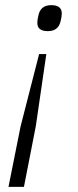

<svg xmlns="http://www.w3.org/2000/svg" viewBox="-20 -541 302 746"><path d="M73 185H13L60 -50L132 -331H160L119 -50ZM166 -420Q125 -420 125 -452Q125 -464 129 -480Q137 -521 179 -521Q220 -521 220 -489Q220 -477 216 -461Q208 -420 166 -420Z"/></svg>

Font: IBM Plex Sans Light
Style: Italic
Weight: 300
Italic angle: -11.31°
Designer: Mike Abbink, Paul van der Laan, Pieter van Rosmalen
Foundry: Bold Monday
Version: Version 3.0